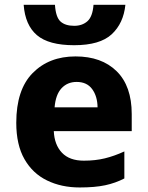

<svg xmlns="http://www.w3.org/2000/svg" viewBox="-20 -783 626 812"><path d="M375.5 -762.7H510.3Q502.4 -684.6 452.6 -638.2Q402.8 -591.8 293.5 -591.8Q186 -591.8 136.2 -634.3Q86.4 -676.8 80.1 -762.7H212.4Q215.8 -710.4 235.8 -692.1Q255.9 -673.8 293.9 -673.8Q327.6 -673.8 349.6 -693.1Q371.6 -712.4 375.5 -762.7ZM299.3 -544.4Q409.7 -544.4 473.4 -481.7Q537.1 -418.9 537.1 -300.8V-228.5H207.5Q210 -170.9 241.9 -137.2Q273.9 -103.5 334.5 -103.5Q383.3 -103.5 423.3 -113.3Q463.4 -123 505.9 -142.6V-28.3Q468.3 -8.8 424.8 0.5Q381.3 9.8 316.9 9.8Q239.7 9.8 179 -19.8Q118.2 -49.3 83.5 -109.9Q48.8 -170.4 48.8 -263.7Q48.8 -403.8 118.2 -474.1Q187.5 -544.4 299.3 -544.4ZM304.2 -436.5Q265.1 -436.5 240.2 -409.7Q215.3 -382.8 210.9 -329.1H392.6Q392.1 -375.5 369.9 -406Q347.7 -436.5 304.2 -436.5Z"/></svg>

Font: Lunasima
Style: Bold
Weight: 700
Designer: The DocRepair Project, Monotype Design Team
Foundry: Google
Version: Version 2.009